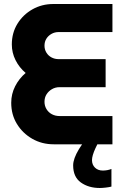

<svg xmlns="http://www.w3.org/2000/svg" viewBox="-20 -720 620 958"><path d="M478 218Q422 218 383.5 190.5Q345 163 345 105Q345 72 374 24Q403 -24 463 -89L505 -67Q474 -19 456.5 19Q439 57 439 79Q439 102 454 116.5Q469 131 493 131Q504 131 515 129Q526 127 536 123V211Q525 214 507.5 216Q490 218 478 218ZM248 0Q189 0 141 -27.5Q93 -55 64.5 -101.5Q36 -148 36 -207Q36 -251 55.5 -289.5Q75 -328 108 -356Q76 -383 57.5 -420Q39 -457 39 -498Q39 -556 67 -601.5Q95 -647 142 -673.5Q189 -700 246 -700H541V-560H272Q253 -560 237 -551Q221 -542 211.5 -527Q202 -512 202 -492Q202 -473 211.5 -457.5Q221 -442 237 -433.5Q253 -425 272 -425H507V-285H277Q256 -285 239 -275Q222 -265 212 -249Q202 -233 202 -212Q202 -192 212 -175.5Q222 -159 239 -150Q256 -141 277 -141H541V0Z"/></svg>

Font: MuseoModerno Thin
Style: Bold
Weight: 700
Version: Version 1.003